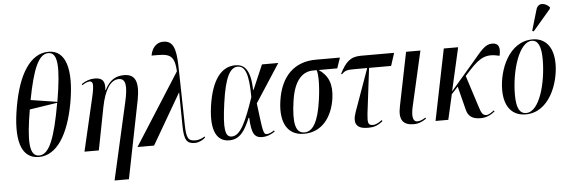

<svg xmlns="http://www.w3.org/2000/svg" viewBox="-59 -1005 4271 1440"><g transform="rotate(-5 2076.5 -284.5)"><path d="M201 10C335 10 428 -137 471 -378C513 -620 473 -770 340 -770C202 -770 110 -620 68 -379C25 -137 63 10 201 10ZM374 -390 175 -421C219 -650 264 -760 338 -760C411 -760 418 -650 374 -390ZM203 -1C127 -1 123 -116 163 -351L372 -383C325 -117 279 -1 203 -1Z M750 235H858L975 -350C1001 -487 974 -546 889 -546C828 -546 780 -521 743 -446H740C747 -509 730 -540 668 -540C633 -540 601 -529 568 -507L571 -498C595 -514 616 -521 628 -521C655 -521 659 -495 637 -400L544 0H652L714 -319C739 -448 785 -520 847 -520C900 -520 909 -467 881 -344Z M943 0H1068L1288 -379H1290L1293 -131C1294 -18 1316 7 1375 7C1403 7 1433 -7 1454 -26L1451 -35C1431 -21 1404 -12 1381 -12C1326 -12 1313 -34 1311 -134L1302 -579C1299 -717 1275 -770 1204 -770C1143 -770 1115 -718 1108 -674C1229 -674 1280 -680 1287 -540Z M1634 10C1716 10 1754 -54 1792 -145H1797C1802 -26 1824 7 1882 7C1922 7 1955 -10 1978 -26L1974 -35C1960 -25 1935 -12 1918 -12C1890 -12 1889 -42 1863 -248L2050 -536H1927L1848 -352H1844C1841 -515 1787 -547 1727 -547C1621 -547 1547 -452 1519 -257C1492 -65 1545 10 1634 10ZM1655 -17C1604 -17 1593 -77 1620 -270C1646 -460 1685 -535 1744 -535C1800 -535 1826 -471 1826 -298C1767 -125 1722 -17 1655 -17Z M2197 10C2333 10 2411 -98 2431 -236C2446 -342 2418 -409 2347 -457H2487L2514 -536H2333C2177 -536 2067 -443 2040 -247C2018 -89 2072 10 2197 10ZM2200 0C2133 0 2115 -77 2139 -242C2162 -404 2231 -457 2305 -457H2332C2344 -425 2344 -337 2329 -232C2306 -68 2263 0 2200 0Z M2678 7C2723 7 2749 -1 2790 -33L2785 -42C2767 -27 2741 -11 2717 -11C2678 -11 2677 -33 2683 -97L2725 -440H2891L2922 -536H2672C2592 -536 2555 -499 2512 -413L2519 -410C2544 -437 2561 -440 2618 -440H2711L2596 -119C2564 -29 2597 7 2678 7Z M3023 10C3060 10 3089 -4 3117 -23L3114 -32C3093 -19 3073 -9 3052 -9C3013 -9 3011 -58 3026 -124L3120 -536H3012L2930 -131C2909 -30 2944 10 3023 10Z M3187 0H3283L3326 -189L3375 -242L3421 -61C3434 -13 3466 9 3527 9C3577 9 3614 -16 3634 -33L3630 -41C3611 -27 3589 -11 3572 -11C3543 -11 3534 -29 3518 -79L3442 -316L3482 -360C3561 -445 3609 -470 3708 -445C3721 -504 3712 -541 3660 -541C3606 -541 3575 -496 3505 -414L3330 -210L3404 -536H3296Z M3979 -605 4114 -763 4116 -775C4082 -812 4029 -819 4014 -766L3968 -610ZM3866 10C4043 10 4121 -203 4121 -348C4121 -488 4051 -546 3965 -546C3784 -546 3705 -335 3705 -188C3705 -54 3770 10 3866 10ZM3870 0C3824 0 3797 -38 3797 -143C3797 -324 3862 -536 3958 -536C4005 -536 4028 -489 4028 -389C4028 -218 3972 0 3870 0Z"/></g></svg>

Font: Noto Serif Display ExtraCondensed Medium
Style: Italic
Weight: 500
Width: 2
Italic angle: -12°
Designer: Monotype Design Team
Foundry: Monotype Imaging Inc.
Version: Version 2.009